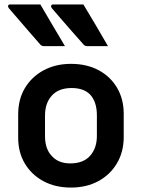

<svg xmlns="http://www.w3.org/2000/svg" viewBox="-20 -835 640 866"><path d="M162 -815Q190 -767 217.5 -720.5Q245 -674 273 -627H178Q167 -627 161 -635Q132 -668 109.5 -694Q87 -720 65.5 -745Q44 -770 19 -799Q15 -805 17 -810Q19 -815 25 -815ZM356 -815Q385 -767 412.5 -720.5Q440 -674 467 -627H373Q362 -627 356 -635Q327 -668 304 -694Q281 -720 259.5 -745Q238 -770 213 -799Q209 -805 211 -810Q213 -815 220 -815ZM300 -547Q371 -547 424.5 -518.5Q478 -490 508 -439Q538 -388 538 -322V-217Q538 -150 507.5 -98.5Q477 -47 423.5 -18Q370 11 300 11Q229 11 175.5 -18Q122 -47 92 -97.5Q62 -148 62 -214V-319Q62 -387 92.5 -438Q123 -489 177 -518Q231 -547 300 -547ZM303 -438Q245 -438 214 -404Q183 -370 183 -314V-221Q183 -161 216 -129Q245 -98 297 -98Q356 -98 386.5 -132.5Q417 -167 417 -222V-315Q417 -376 386 -409Q357 -438 303 -438Z"/></svg>

Font: Recursive Mn Lnr St SmB
Style: Regular
Weight: 600
Monospace: yes
Version: Version 1.079;hotconv 1.0.112;makeotfexe 2.5.65598; ttfautoh